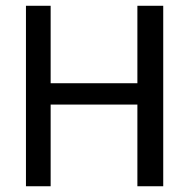

<svg xmlns="http://www.w3.org/2000/svg" viewBox="-20 -648 656 668"><path d="M547.9 0V-627.9H458V-358.4H156.2V-627.9H70.3V0H156.2V-284.2H458V0Z"/></svg>

Font: Namkio Khamti
Style: Regular
Weight: 400
Designer: Debbi Hosken
Foundry: SIL International
Version: Version 3.917